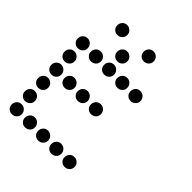

<svg xmlns="http://www.w3.org/2000/svg" viewBox="-214 -915 1029 1029"><g transform="rotate(45 300.0 -400.5)"><path d="M149 -788Q134 -788 123.5 -777Q113 -766 113 -751V-749Q113 -734 123.5 -723.5Q134 -713 149 -713H151Q166 -713 177 -723.5Q188 -734 188 -749V-751Q188 -766 177 -777Q166 -788 151 -788ZM349 -788Q334 -788 323.5 -777Q313 -766 313 -751V-749Q313 -734 323.5 -723.5Q334 -713 349 -713H351Q366 -713 377 -723.5Q388 -734 388 -749V-751Q388 -766 377 -777Q366 -788 351 -788ZM249 -688Q234 -688 223.5 -677Q213 -666 213 -651V-649Q213 -634 223.5 -623.5Q234 -613 249 -613H251Q266 -613 277 -623.5Q288 -634 288 -649V-651Q288 -666 277 -677Q266 -688 251 -688ZM49 -588Q34 -588 23.5 -577Q13 -566 13 -551V-549Q13 -534 23.5 -523.5Q34 -513 49 -513H51Q66 -513 77 -523.5Q88 -534 88 -549V-551Q88 -566 77 -577Q66 -588 51 -588ZM149 -588Q134 -588 123.5 -577Q113 -566 113 -551V-549Q113 -534 123.5 -523.5Q134 -513 149 -513H151Q166 -513 177 -523.5Q188 -534 188 -549V-551Q188 -566 177 -577Q166 -588 151 -588ZM249 -588Q234 -588 223.5 -577Q213 -566 213 -551V-549Q213 -534 223.5 -523.5Q234 -513 249 -513H251Q266 -513 277 -523.5Q288 -534 288 -549V-551Q288 -566 277 -577Q266 -588 251 -588ZM349 -588Q334 -588 323.5 -577Q313 -566 313 -551V-549Q313 -534 323.5 -523.5Q334 -513 349 -513H351Q366 -513 377 -523.5Q388 -534 388 -549V-551Q388 -566 377 -577Q366 -588 351 -588ZM449 -588Q434 -588 423.5 -577Q413 -566 413 -551V-549Q413 -534 423.5 -523.5Q434 -513 449 -513H451Q466 -513 477 -523.5Q488 -534 488 -549V-551Q488 -566 477 -577Q466 -588 451 -588ZM49 -488Q34 -488 23.5 -477Q13 -466 13 -451V-449Q13 -434 23.5 -423.5Q34 -413 49 -413H51Q66 -413 77 -423.5Q88 -434 88 -449V-451Q88 -466 77 -477Q66 -488 51 -488ZM49 -388Q34 -388 23.5 -377Q13 -366 13 -351V-349Q13 -334 23.5 -323.5Q34 -313 49 -313H51Q66 -313 77 -323.5Q88 -334 88 -349V-351Q88 -366 77 -377Q66 -388 51 -388ZM149 -388Q134 -388 123.5 -377Q113 -366 113 -351V-349Q113 -334 123.5 -323.5Q134 -313 149 -313H151Q166 -313 177 -323.5Q188 -334 188 -349V-351Q188 -366 177 -377Q166 -388 151 -388ZM249 -388Q234 -388 223.5 -377Q213 -366 213 -351V-349Q213 -334 223.5 -323.5Q234 -313 249 -313H251Q266 -313 277 -323.5Q288 -334 288 -349V-351Q288 -366 277 -377Q266 -388 251 -388ZM349 -388Q334 -388 323.5 -377Q313 -366 313 -351V-349Q313 -334 323.5 -323.5Q334 -313 349 -313H351Q366 -313 377 -323.5Q388 -334 388 -349V-351Q388 -366 377 -377Q366 -388 351 -388ZM49 -288Q34 -288 23.5 -277Q13 -266 13 -251V-249Q13 -234 23.5 -223.5Q34 -213 49 -213H51Q66 -213 77 -223.5Q88 -234 88 -249V-251Q88 -266 77 -277Q66 -288 51 -288ZM49 -188Q34 -188 23.5 -177Q13 -166 13 -151V-149Q13 -134 23.5 -123.5Q34 -113 49 -113H51Q66 -113 77 -123.5Q88 -134 88 -149V-151Q88 -166 77 -177Q66 -188 51 -188ZM49 -88Q34 -88 23.5 -77Q13 -66 13 -51V-49Q13 -34 23.5 -23.5Q34 -13 49 -13H51Q66 -13 77 -23.5Q88 -34 88 -49V-51Q88 -66 77 -77Q66 -88 51 -88ZM149 -88Q134 -88 123.5 -77Q113 -66 113 -51V-49Q113 -34 123.5 -23.5Q134 -13 149 -13H151Q166 -13 177 -23.5Q188 -34 188 -49V-51Q188 -66 177 -77Q166 -88 151 -88ZM249 -88Q234 -88 223.5 -77Q213 -66 213 -51V-49Q213 -34 223.5 -23.5Q234 -13 249 -13H251Q266 -13 277 -23.5Q288 -34 288 -49V-51Q288 -66 277 -77Q266 -88 251 -88ZM349 -88Q334 -88 323.5 -77Q313 -66 313 -51V-49Q313 -34 323.5 -23.5Q334 -13 349 -13H351Q366 -13 377 -23.5Q388 -34 388 -49V-51Q388 -66 377 -77Q366 -88 351 -88ZM449 -88Q434 -88 423.5 -77Q413 -66 413 -51V-49Q413 -34 423.5 -23.5Q434 -13 449 -13H451Q466 -13 477 -23.5Q488 -34 488 -49V-51Q488 -66 477 -77Q466 -88 451 -88Z"/></g></svg>

Font: Doto Rounded
Style: Bold
Weight: 700
Monospace: yes
Version: Version 1.000